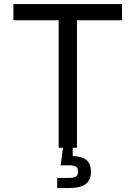

<svg xmlns="http://www.w3.org/2000/svg" viewBox="-20 -748 686 972"><path d="M47.9 -645.5V-727.5H597.7V-645.5H369.6V0H276.9V-645.5ZM269.5 204.1V152.8H327.1Q354 152.8 364.5 145.8Q375 138.7 375 120.6Q375 102.5 364.5 95.7Q354 88.9 327.1 88.9H287.1L301.8 -23.4H348.1V0V42Q396 43.9 418.2 62.7Q440.4 81.5 440.4 121.1Q440.4 164.1 413.3 184.1Q386.2 204.1 327.6 204.1Z"/></svg>

Font: Inter Variable LoSnoCo
Style: Regular
Weight: 400
Designer: Rasmus Andersson
Foundry: rsms
Version: Version 4.000;git-a52131595; featfreeze: case,dlig,ss01,ss02